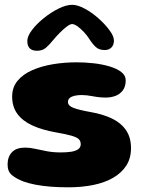

<svg xmlns="http://www.w3.org/2000/svg" viewBox="-20 -759 593 798"><path d="M263.5 19.5Q224.5 19.5 190 16.8Q155.5 14 127 8.5Q98.5 3 76.5 -5Q48 -16 29.8 -31Q11.5 -46 11.5 -75Q11.5 -107.5 29.8 -126.5Q48 -145.5 84 -145.5Q104 -145.5 126.2 -140.5Q148.5 -135.5 174.8 -130.5Q201 -125.5 233 -125.5Q256 -125.5 274.8 -128.2Q293.5 -131 304.5 -138.5Q315.5 -146 315.5 -159.5Q315.5 -172.5 307.5 -180.5Q299.5 -188.5 277 -195Q254.5 -201.5 211.5 -209Q154.5 -219 114 -237.8Q73.5 -256.5 52 -286Q30.5 -315.5 30.5 -357.5Q30.5 -396 52.8 -423Q75 -450 113.2 -467Q151.5 -484 199.5 -492Q247.5 -500 299 -500Q333.5 -500 369.2 -496Q405 -492 435.2 -483Q465.5 -474 484 -459.8Q502.5 -445.5 502.5 -425Q502.5 -399 490.2 -383Q478 -367 459.2 -360.2Q440.5 -353.5 420.5 -353.5Q393.5 -353.5 366.8 -358.8Q340 -364 319.5 -364Q303 -364 290 -361Q277 -358 269.8 -351.8Q262.5 -345.5 262.5 -335Q262.5 -319.5 285 -310.8Q307.5 -302 358 -293Q407 -284.5 444.5 -266.8Q482 -249 503.2 -218.8Q524.5 -188.5 524.5 -143Q524.5 -101.5 505 -71Q485.5 -40.5 450.5 -20.2Q415.5 0 368 9.8Q320.5 19.5 263.5 19.5ZM134 -548Q93.5 -548 93.5 -588.5Q93.5 -608.5 112.8 -634Q132 -659.5 161.8 -683.5Q191.5 -707.5 223.2 -723.2Q255 -739 280 -739Q302.5 -739 332.2 -723Q362 -707 389.5 -682.5Q417 -658 435.2 -633.2Q453.5 -608.5 453.5 -590.5Q453.5 -572 443 -561.5Q432.5 -551 415 -551Q392 -551 378.2 -563.5Q364.5 -576 350.5 -598Q342 -611.5 328.8 -625.8Q315.5 -640 302.2 -649.5Q289 -659 279.5 -659Q271.5 -659 257.2 -648.2Q243 -637.5 228 -622.2Q213 -607 201.5 -593Q185 -572.5 170.5 -560.2Q156 -548 134 -548Z"/></svg>

Font: Gluten
Style: Bold
Weight: 700
Designer: Tyler Finck
Foundry: Etcetera Type Company
Version: Version 1.204